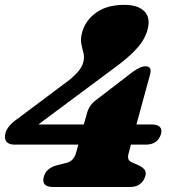

<svg xmlns="http://www.w3.org/2000/svg" viewBox="-30 -752 681 772"><path d="M320.5 -299.5Q330 -331 356.5 -350L503 -462.5Q522.5 -476 533.8 -480.8Q545 -485.5 555 -485.5Q583 -485.5 573 -451L518.5 -251.5H580.5Q601.5 -251.5 612 -242.2Q622.5 -233 617.5 -213.5Q604.5 -170.5 556.5 -170.5H496.5L487.5 -136.5Q482.5 -119.5 486.8 -111.2Q491 -103 501.5 -98.5L529 -86.5Q544.5 -79 551.8 -69Q559 -59 554 -43Q548 -23 532.5 -11.5Q517 0 491 0H184.5Q134 0 146.5 -42.5Q156 -75.5 197.5 -87L240 -98Q266.5 -105 276 -138L285 -170.5H28.5Q4 -170.5 -5 -183.8Q-14 -197 -7.5 -219Q-4 -231 7.8 -245.8Q19.5 -260.5 46 -278.5L223.5 -411.5Q293.5 -461 304 -498.5Q310.5 -520 305.8 -538Q301 -556 297 -576Q293 -596 300.5 -623Q314 -671 357.5 -701.8Q401 -732.5 470 -732.5Q524 -732.5 550 -707Q576 -681.5 563.5 -634Q558.5 -613 544.8 -589.8Q531 -566.5 500.8 -537.2Q470.5 -508 416.5 -469L124 -251.5H307Z"/></svg>

Font: Fraunces 9pt S050 Black
Style: Italic
Weight: 900
Italic angle: -16°
Version: Version 1.000; ttfautohint (v1.8.3)